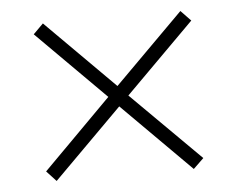

<svg xmlns="http://www.w3.org/2000/svg" viewBox="-39 -616 637 516"><g transform="rotate(-5 279.5 -358.0)"><path d="M94 -145 68 -173 252 -358 67 -543 94 -570 279 -385 465 -571 492 -543 306 -357 492 -172 464 -145 279 -330Z"/></g></svg>

Font: Noto Serif Tibetan ExtraLight
Style: Regular
Weight: 200
Designer: Monotype Design Team
Foundry: Monotype Imaging Inc.
Version: Version 2.103; ttfautohint (v1.8.4.7-5d5b)